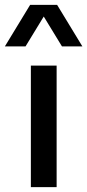

<svg xmlns="http://www.w3.org/2000/svg" viewBox="-57 -770 359 790"><path d="M67 -750 -37 -579H48L123 -702L198 -579H282L178 -750ZM70 -500V0H176V-500Z"/></svg>

Font: Oakes Medium
Style: Regular
Weight: 500
Designer: Samuel Oakes
Foundry: Samuel Oakes
Version: Version 1.003;PS 001.003;hotconv 1.0.88;makeotf.lib2.5.64775